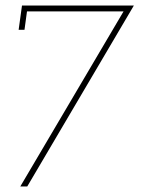

<svg xmlns="http://www.w3.org/2000/svg" viewBox="-20 -670 509 690"><path d="M461 -650H59L47 -563H68L77 -629H424L53 0H78Z"/></svg>

Font: Josefin Slab Thin ExtraLight
Style: Italic
Weight: 250
Italic angle: -12°
Version: Version 2.000